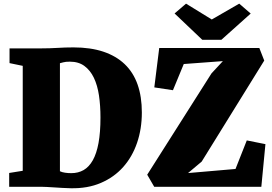

<svg xmlns="http://www.w3.org/2000/svg" viewBox="-20 -1003 1462 1031"><path d="M917.5 -930.7 979 -983.4 1117.2 -898.4 1264.6 -983.4 1326.2 -930.2 1168.5 -789.1H1066.4ZM770.5 -64.9 1115.7 -608.9 1176.8 -674.8 966.8 -659.2 908.7 -518.6 808.6 -533.7 835 -745.1H1372.6L1398.9 -677.7L1063 -135.3L989.7 -73.7L1244.6 -95.7L1305.2 -249L1405.3 -229L1383.3 0H808.1ZM29.3 -74.2 102.1 -85.9V-649.4L31.2 -664.1V-743.2H200.2Q224.6 -743.2 246.1 -743.9Q267.6 -744.6 288.1 -745.8Q308.6 -747.1 329.6 -747.8Q350.6 -748.5 374.5 -748.5Q465.8 -748.5 534.7 -725.6Q603.5 -702.6 649.7 -658.4Q695.8 -614.3 718.8 -549.1Q741.7 -483.9 741.7 -398.9Q741.7 -311.5 716.1 -236.3Q690.4 -161.1 641.6 -106.2Q592.8 -51.3 521.7 -20.8Q450.7 9.8 359.4 7.8Q338.9 7.3 316.2 6.1Q293.5 4.9 272.2 3.4Q251 2 232.4 1Q213.9 0 202.1 0H29.3ZM301.8 -83.5Q312.5 -78.1 328.6 -75.7Q344.7 -73.2 362.8 -73.2Q399.9 -73.2 429 -89.8Q458 -106.4 478.3 -142.3Q498.5 -178.2 509 -234.9Q519.5 -291.5 519.5 -372.1Q519.5 -435.5 511.5 -490.2Q503.4 -544.9 484.1 -585.2Q464.8 -625.5 433.3 -648.7Q401.9 -671.9 355 -671.9Q332 -671.9 319.3 -668.2Q306.6 -664.6 301.8 -663.6Z"/></svg>

Font: Merriweather UltraBold
Style: Regular
Weight: 900
Designer: Eben Sorkin ( sorkintype@gmail.com )
Foundry: Eben Sorkin
Version: Version 1.570; ttfautohint (v1.3) -l 8 -r 32 -G 0 -x 0 -H 60